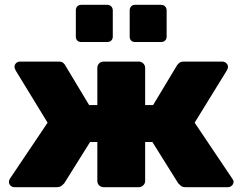

<svg xmlns="http://www.w3.org/2000/svg" viewBox="-20 -775 1004 795"><path d="M40 0Q30 0 23.5 -6.5Q17 -13 17 -22Q17 -29 21 -35L177 -267L45 -483Q44 -486 42 -490Q40 -494 40 -498Q40 -507 46.5 -513.5Q53 -520 63 -520H223Q236 -520 242.5 -514Q249 -508 251 -503L349 -340H383V-494Q383 -505 390.5 -512.5Q398 -520 409 -520H555Q565 -520 573 -512.5Q581 -505 581 -494V-340H614L712 -503Q715 -508 721.5 -514Q728 -520 741 -520H900Q910 -520 917 -513.5Q924 -507 924 -498Q924 -494 922.5 -490Q921 -486 919 -483L786 -267L942 -35Q947 -29 947 -22Q947 -13 940 -6.5Q933 0 924 0H748Q734 0 727.5 -7Q721 -14 718 -16L611 -187H581V-26Q581 -15 573 -7.5Q565 0 555 0H409Q398 0 390.5 -7.5Q383 -15 383 -26V-187H353L246 -16Q244 -14 236.5 -7Q229 0 215 0ZM539 -601Q529 -601 523 -607Q517 -613 517 -624V-732Q517 -742 523 -748.5Q529 -755 539 -755H647Q657 -755 663.5 -748.5Q670 -742 670 -732V-624Q670 -613 663.5 -607Q657 -601 647 -601ZM317 -601Q306 -601 300 -607Q294 -613 294 -624V-732Q294 -742 300 -748.5Q306 -755 317 -755H424Q434 -755 440.5 -748.5Q447 -742 447 -732V-624Q447 -613 440.5 -607Q434 -601 424 -601Z"/></svg>

Font: Rubik Light ExtraBold
Style: Regular
Weight: 800
Version: Version 2.104